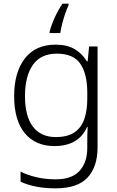

<svg xmlns="http://www.w3.org/2000/svg" viewBox="-20 -785 639 1045"><path d="M283 -542Q345 -542 386.5 -517.5Q428 -493 453 -451H457L465 -532H511V17Q511 122 457 181Q403 240 282 240Q222 240 175.5 230.5Q129 221 92 204V149Q129 168 178 179.5Q227 191 284 191Q371 191 413 145Q455 99 455 20V-11Q455 -32 455.5 -53.5Q456 -75 457 -94H454Q408 10 276 10Q173 10 115 -60Q57 -130 57 -262Q57 -391 115 -466.5Q173 -542 283 -542ZM289 -493Q202 -493 159 -432Q116 -371 116 -261Q116 -153 159 -96Q202 -39 283 -39Q349 -39 386.5 -65.5Q424 -92 439.5 -139Q455 -186 455 -246V-281Q455 -382 417.5 -437.5Q380 -493 289 -493ZM353 -756Q345 -740 335.5 -712.5Q326 -685 318.5 -655.5Q311 -626 308 -605H250V-612Q258 -645 277 -687.5Q296 -730 320 -765H353Z"/></svg>

Font: Noto Sans Lao Looped Light
Style: Regular
Weight: 300
Designer: Mark Frömberg, Ben Mitchell
Foundry: The Fontpad Ltd
Version: Version 1.002; ttfautohint (v1.8.4.7-5d5b)